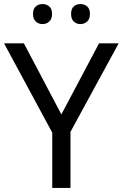

<svg xmlns="http://www.w3.org/2000/svg" viewBox="-20 -928 606 948"><path d="M283 -363 469 -714H566L328 -277V0H238V-273L0 -714H98ZM143 -859Q143 -885 157 -896.5Q171 -908 190 -908Q209 -908 223 -896.5Q237 -885 237 -859Q237 -834 223 -821.5Q209 -809 190 -809Q171 -809 157 -821.5Q143 -834 143 -859ZM331 -859Q331 -885 344.5 -896.5Q358 -908 377 -908Q396 -908 410 -896.5Q424 -885 424 -859Q424 -834 410 -821.5Q396 -809 377 -809Q358 -809 344.5 -821.5Q331 -834 331 -859Z"/></svg>

Font: Noto Sans Wancho
Style: Regular
Weight: 400
Designer: Monotype Design Team
Foundry: Monotype Imaging Inc.
Version: Version 2.001; ttfautohint (v1.8.4.7-5d5b)